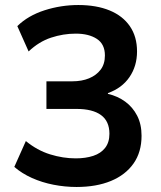

<svg xmlns="http://www.w3.org/2000/svg" viewBox="-20 -735 640 765"><path d="M285 10Q239 10 193 1Q147 -8 107 -26Q67 -44 37 -70L83 -173Q128 -136 179.5 -120Q231 -104 282 -104Q321 -104 351.5 -114Q382 -124 399 -146Q416 -168 416 -202Q416 -252 382.5 -276.5Q349 -301 285 -301H165V-411H268Q306 -411 335 -423Q364 -435 381 -457.5Q398 -480 398 -514Q398 -559 366 -580Q334 -601 282 -601Q232 -601 183.5 -585Q135 -569 94 -530L49 -631Q92 -673 157.5 -694Q223 -715 292 -715Q364 -715 416.5 -693.5Q469 -672 497.5 -630.5Q526 -589 526 -530Q526 -472 496 -428Q466 -384 410 -364V-361Q449 -352 479 -330Q509 -308 526.5 -274Q544 -240 544 -194Q544 -129 512 -83.5Q480 -38 422 -14Q364 10 285 10Z"/></svg>

Font: Nunito Sans 7pt
Style: Bold
Weight: 700
Designer: Vernon Adams
Foundry: Vernon Adams
Version: Version 3.101;gftools[0.9.27]